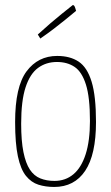

<svg xmlns="http://www.w3.org/2000/svg" viewBox="-20 -732 441 762"><path d="M195 10Q161 10 132.5 1Q104 -8 83 -34Q62 -60 51 -111.5Q40 -163 40 -248Q40 -388 85.5 -449Q131 -510 207 -510Q258 -510 292 -487.5Q326 -465 343.5 -408Q361 -351 361 -248Q361 -118 318 -54Q275 10 195 10ZM196 -14Q240 -14 271.5 -40.5Q303 -67 320 -120Q337 -173 337 -252Q337 -346 321 -396.5Q305 -447 276 -466.5Q247 -486 206 -486Q163 -486 131 -462.5Q99 -439 81.5 -385.5Q64 -332 64 -241Q64 -173 73 -128.5Q82 -84 98.5 -59Q115 -34 140 -24Q165 -14 196 -14ZM140 -579Q140 -579 137.5 -583Q135 -587 132.5 -591Q130 -595 130 -595Q155 -618 179.5 -639Q204 -660 224.5 -676.5Q245 -693 257 -702.5Q269 -712 269 -712Q275 -712 278.5 -700.5Q282 -689 282 -689Q282 -689 270.5 -679.5Q259 -670 239.5 -654Q220 -638 194.5 -618.5Q169 -599 140 -579Z"/></svg>

Font: Yanone Kaffeesatz ExtraLight
Style: Regular
Weight: 200
Designer: Yanone (Cyrillic: Daniel Pouzeot, Huerta Tipografica, and Cyreal)
Foundry: Yanone
Version: Version 2.003